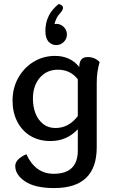

<svg xmlns="http://www.w3.org/2000/svg" viewBox="-20 -707 584 971"><path d="M260.3 -59.6Q327.6 -59.6 373.5 -120.1V-306.2Q335.4 -354.5 273.4 -354.5Q216.3 -354.5 181.4 -314Q146.5 -273.4 146.5 -208.5Q146.5 -166 159.9 -132.6Q173.3 -99.1 199 -79.3Q224.6 -59.6 260.3 -59.6ZM254.4 244.1Q156.7 244.1 106.9 210.4Q57.1 176.8 57.1 132.3Q57.1 98.1 113.3 72.8Q158.7 171.9 251.5 171.9Q373.5 171.9 373.5 54.2V-53.2Q317.4 6.3 235.4 6.3Q176.8 6.3 133.8 -19.8Q90.8 -45.9 67.1 -92.3Q43.5 -138.7 43.5 -197.8Q43.5 -262.2 72.5 -313.7Q101.6 -365.2 150.4 -394.8Q199.2 -424.3 258.3 -424.3Q335.4 -424.3 380.9 -368.2Q380.9 -418.5 422.9 -418.5Q460 -418.5 483.9 -393.1Q469.2 -343.8 469.2 -289.6V38.1Q469.2 244.1 254.4 244.1ZM277.3 -687Q298.8 -680.2 298.8 -668Q298.8 -655.3 281.5 -637.2Q264.2 -619.1 255.4 -585.4Q260.3 -586.4 264.6 -586.4Q286.6 -586.4 302.5 -570.6Q318.4 -554.7 318.4 -532.2Q318.4 -510.7 302.5 -494.9Q286.6 -479 264.6 -479Q242.7 -479 227.1 -494.6Q209.5 -512.7 209.5 -549.8Q209.5 -634.8 277.3 -687Z"/></svg>

Font: Bainsley
Style: Regular
Weight: 400
Designer: Paul James MIller
Foundry: High-Logic / Made with FontCreator
Version: Version 1.411;March 28, 2021;FontCreator 13.0.0.2683 64-bit